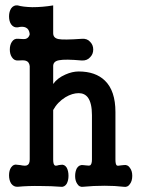

<svg xmlns="http://www.w3.org/2000/svg" viewBox="-20 -716 540 735"><path d="M93.8 -462.9V-460V-105.5Q93.8 -86.9 83 -83Q76.2 -80.1 57.6 -84L47.9 -85Q32.2 -88.9 22.5 -75.2Q14.6 -63.5 14.6 -44.9Q14.6 -26.4 22.5 -13.7Q32.2 0 47.9 -1Q87.9 -4.9 136.7 -3.9Q175.8 -3.9 212.9 -1Q226.6 1 235.4 -12.7Q242.2 -25.4 242.2 -43Q242.2 -61.5 235.4 -74.2Q226.6 -87.9 212.9 -85L205.1 -84Q192.4 -80.1 189.5 -83Q183.6 -86.9 183.6 -105.5V-294.9Q200.2 -325.2 230.5 -343.8Q256.8 -359.4 281.2 -359.4Q303.7 -359.4 316.4 -342.8Q332 -321.3 332 -275.4V-105.5Q332 -87.9 325.2 -83Q320.3 -81.1 307.6 -83L297.9 -84Q283.2 -85.9 274.4 -72.3Q267.6 -59.6 267.6 -42Q267.6 -24.4 275.4 -12.7Q283.2 1 297.9 -1Q336.9 -4.9 380.9 -4.9Q420.9 -4.9 453.1 -1Q468.8 2 477.5 -11.7Q486.3 -23.4 486.3 -43Q486.3 -61.5 477.5 -73.2Q468.8 -86.9 453.1 -84L443.4 -83Q429.7 -80.1 426.8 -83Q421.9 -86.9 421.9 -105.5V-287.1Q421.9 -368.2 381.8 -407.2Q345.7 -442.4 281.2 -442.4Q256.8 -442.4 230.5 -430.7Q199.2 -417 183.6 -394.5V-460V-462.9Q183.6 -481.4 206.1 -485.4Q229.5 -490.2 293 -484.4Q313.5 -483.4 325.2 -497.1Q336.9 -508.8 336.9 -526.4Q336.9 -543.9 325.2 -555.7Q313.5 -569.3 293 -567.4Q222.7 -562.5 204.1 -566.4Q183.6 -570.3 183.6 -588.9V-695.3Q142.6 -688.5 103.5 -688.5Q67.4 -689.5 47.9 -695.3Q32.2 -697.3 22.5 -683.6Q14.6 -670.9 14.6 -653.3Q14.6 -634.8 22.5 -623Q32.2 -609.4 47.9 -611.3Q67.4 -616.2 79.1 -610.4Q91.8 -604.5 93.8 -585Q90.8 -571.3 79.1 -567.4Q72.3 -565.4 51.8 -567.4H48.8Q34.2 -569.3 25.4 -555.7Q17.6 -543.9 17.6 -526.4Q17.6 -508.8 25.4 -497.1Q34.2 -483.4 48.8 -484.4Q70.3 -486.3 79.1 -483.4Q91.8 -479.5 93.8 -462.9Z"/></svg>

Font: GungsuhChe
Style: Regular
Weight: 400
Monospace: yes
Version: Version 2.21